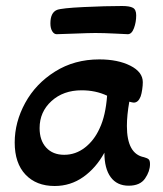

<svg xmlns="http://www.w3.org/2000/svg" viewBox="-20 -607 544 640"><path d="M148 -529Q148 -565 170 -574Q186 -580 259 -583.5Q332 -587 387 -587Q412 -587 423 -581Q434 -575 434 -556Q434 -533 426.5 -513Q419 -493 406 -493Q397 -493 365 -495Q325 -497 298 -497Q278 -497 228 -495L169 -493Q160 -493 154 -503Q148 -513 148 -529ZM29 -132Q29 -200 64 -264Q99 -328 163.5 -368.5Q228 -409 311 -409Q373 -409 414.5 -388Q456 -367 456 -333Q456 -322 454 -308.5Q452 -295 449 -286Q441 -265 426 -265Q422 -265 411 -268Q403 -223 403 -187Q403 -94 460 -83Q471 -80 475.5 -76Q480 -72 480 -60Q480 -36 463.5 -12Q447 12 409 12Q370 12 349 -16.5Q328 -45 328 -98Q300 -47 257.5 -17Q215 13 162 13Q101 13 65 -25Q29 -63 29 -132ZM312 -179Q332 -221 337 -288Q299 -306 252 -306Q191 -306 151.5 -270Q112 -234 112 -180Q112 -139 134 -115Q156 -91 194 -91Q232 -91 263 -115Q294 -139 312 -179Z"/></svg>

Font: AkayaTelivigala
Style: Regular
Weight: 400
Designer: Vaishnavi Murthy Yerkadithaya ( vaishnavimurthy@gmail.com ), Juan Luis Blanco Aristondo ( juan@blancoletters.com )
Version: Version 1.000